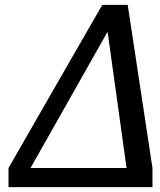

<svg xmlns="http://www.w3.org/2000/svg" viewBox="-20 -772 659 792"><path d="M506.8 -752 608.9 -79.1V0H15.1V-79.1L401.9 -752ZM106 -79.1H502L423.8 -641.1Z"/></svg>

Font: Lobster
Style: Regular
Weight: 400
Designer: Pablo Impallari
Foundry: Pablo Impallari
Version: Version 1.007; ttfautohint (v1.1) -l 8 -r 50 -G 50 -x 14 -D 